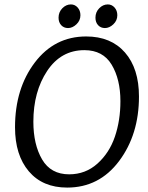

<svg xmlns="http://www.w3.org/2000/svg" viewBox="-20 -839 668 869"><path d="M284 10Q173 10 110.5 -63.5Q48 -137 48 -263Q48 -438 137.5 -556Q227 -674 370 -674Q482 -674 545.5 -601.5Q609 -529 609 -402Q609 -230 519 -110Q429 10 284 10ZM362 -612Q256 -612 193.5 -518Q131 -424 131 -288Q131 -185 170.5 -117.5Q210 -50 293 -50Q367 -50 421 -98.5Q475 -147 500 -220.5Q525 -294 525 -381Q525 -480 485.5 -546Q446 -612 362 -612ZM288 -712Q269 -712 257 -725Q245 -738 245 -759Q245 -784 262 -801.5Q279 -819 301 -819Q319 -819 331.5 -805Q344 -791 344 -770Q344 -746 326 -729Q308 -712 288 -712ZM455 -712Q436 -712 424 -725Q412 -738 412 -759Q412 -784 429 -801.5Q446 -819 468 -819Q486 -819 498.5 -805Q511 -791 511 -770Q511 -746 493 -729Q475 -712 455 -712Z"/></svg>

Font: Overlock
Style: Italic
Weight: 400
Designer: Dario Muhafara
Foundry: Dario Manuel Muhafara
Version: Version 1.001